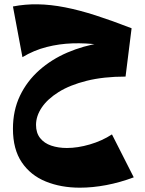

<svg xmlns="http://www.w3.org/2000/svg" viewBox="-20 -450 670 890"><path d="M350 420Q263 420 192.5 391.5Q122 363 81 302.5Q40 242 40 147Q40 62 72.5 -6Q105 -74 162 -124.5Q219 -175 292.5 -206.5Q366 -238 448 -251L590 -319L562 -95Q460 -95 382 -75.5Q304 -56 252 -23.5Q200 9 173.5 48.5Q147 88 147 129Q147 166 166 190Q185 214 217.5 225Q250 236 290 236Q340 236 396.5 219.5Q453 203 499 173L600 372Q536 396 472.5 408Q409 420 350 420ZM557 -220Q499 -235 438 -243Q377 -251 316 -249Q255 -247 196 -232Q137 -217 84 -185L40 -420Q96 -431 155.5 -430Q215 -429 281.5 -416Q348 -403 424 -378.5Q500 -354 590 -319Z"/></svg>

Font: Marhey
Style: Bold
Weight: 700
Designer: Nur Syamsi & Bustanul Arifin
Foundry: Namelatype
Version: Version 1.000